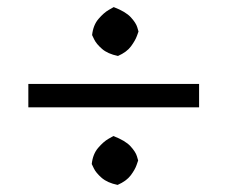

<svg xmlns="http://www.w3.org/2000/svg" viewBox="-20 -501 642 542"><path d="M60 -198V-264H542V-198ZM312 21Q283 15 267 1Q251 -13 245 -25.5Q239 -38 239 -38Q242 -66 257 -83.5Q272 -101 286 -109Q300 -117 300 -117Q334 -104 348.5 -88Q363 -72 366.5 -60Q370 -48 370 -48Q370 -48 365.5 -35Q361 -22 349 -6Q337 10 312 21ZM313 -343Q284 -349 268 -363Q252 -377 246 -389.5Q240 -402 240 -402Q243 -430 258 -447.5Q273 -465 287 -473Q301 -481 301 -481Q335 -468 349.5 -452Q364 -436 367.5 -424Q371 -412 371 -412Q371 -412 366.5 -399.5Q362 -387 350 -370.5Q338 -354 313 -343Z"/></svg>

Font: Eczar
Style: Regular
Weight: 400
Designer: Vaibhav Singh
Foundry: Rosetta Type Foundry
Version: Version 2.000